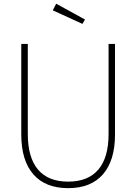

<svg xmlns="http://www.w3.org/2000/svg" viewBox="-20 -983 723 1018"><path d="M92.8 -270V-750H127.4V-272.9Q127.4 -147.9 181.4 -84Q235.4 -20 341.3 -20Q447.3 -20 501.5 -84Q555.7 -147.9 555.7 -272.9V-750H589.8V-270Q589.8 -132.3 525.9 -58.8Q461.9 14.6 341.3 14.6Q220.7 14.6 156.7 -58.8Q92.8 -132.3 92.8 -270ZM259.8 -928.2 277.8 -963.4 430.7 -879.4 417 -856.4Z"/></svg>

Font: Spartan MB ExtLt
Style: Regular
Weight: 200
Designer: Matt Bailey, Mirko Velimirovic
Foundry: Matt Bailey
Version: Version 1.005